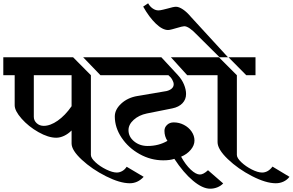

<svg xmlns="http://www.w3.org/2000/svg" viewBox="-34 -1036 1775 1164"><path d="M-14 -689H409L517 -580V-97Q517 -78 544.5 -52.5Q572 -27 610 -8.5Q648 10 674 10Q691 10 707 1Q723 -8 734 -25L837 36Q801 75 753 75Q693 75 608.5 32.5Q524 -10 462 -67.5Q400 -125 400 -166V-245Q379 -224 354.5 -212.5Q330 -201 307 -201Q259 -201 199 -235Q139 -269 97 -316.5Q55 -364 55 -398V-580H-14ZM470 -689H630V-580H575ZM400 -392V-580H171V-328Q171 -305 188.5 -289Q206 -273 231 -273Q271 -273 316 -304.5Q361 -336 400 -392Z M603 -689H944L1044 -581Q1069 -554 1081.5 -523.5Q1094 -493 1094 -466Q1094 -433 1072 -410Q1050 -387 1011 -379L856 -348Q808 -338 776.5 -309.5Q745 -281 745 -247Q745 -207 779 -179Q813 -151 861 -151Q928 -151 981 -182Q963 -209 963 -243Q963 -264 979 -279Q995 -294 1019 -294Q1052 -294 1081 -279Q1110 -264 1127.5 -238.5Q1145 -213 1145 -184Q1145 -155 1122.5 -128Q1100 -101 1064 -86Q1091 -37 1122.5 -7.5Q1154 22 1178 22Q1199 22 1227 -4L1319 76Q1305 91 1284 99.5Q1263 108 1240 108Q1194 108 1136 59.5Q1078 11 1023 -73Q996 -64 956 -64Q880 -64 812 -102Q744 -140 703 -201.5Q662 -263 662 -330Q662 -372 701 -408Q740 -444 799 -454L976 -484Q996 -489 1007.5 -499.5Q1019 -510 1019 -525Q1019 -537 1010.5 -552.5Q1002 -568 987 -580H603ZM1002 -689H1203V-580H1101Z M1175 -689H1293L1402 -580V-97Q1402 -78 1429 -52.5Q1456 -27 1492.5 -8.5Q1529 10 1555 10Q1591 10 1618 -26L1721 36Q1706 55 1684.5 65Q1663 75 1638 75Q1578 75 1493.5 31.5Q1409 -12 1347 -71.5Q1285 -131 1285 -174V-580H1175ZM1351 -689H1515V-580H1459ZM926 -973Q938 -973 957 -978Q976 -983 981 -984Q1018 -995 1033 -995Q1051 -995 1075 -979Q1099 -963 1124 -933L1348 -689H1297L1161 -824Q1111 -877 1083 -877Q1073 -877 1033 -865Q1027 -863 1010 -858.5Q993 -854 985 -854Q951 -854 910.5 -893Q870 -932 834 -996L864 -1016Q875 -996 892 -984.5Q909 -973 926 -973Z"/></svg>

Font: Amita
Style: Bold
Weight: 700
Designer: Eduardo Rodriguez Tunni, Modular Infotech, Brian J. Bonislawsky
Foundry: Eduardo Rodriguez Tunni, Modular Infotech, Brian J. Bonislawsky
Version: Version 1.003